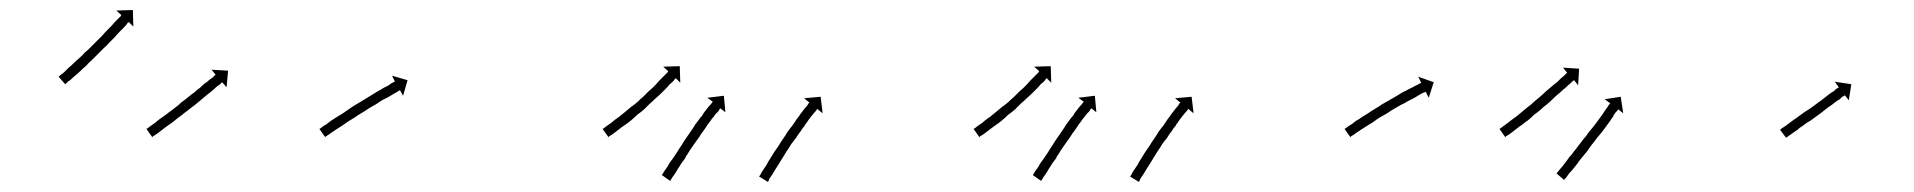

<svg xmlns="http://www.w3.org/2000/svg" viewBox="-20 -344 3819 383"><path d="M98 -192Q100 -194 103 -196Q106 -198 109 -201Q113 -205 117 -209Q122 -213 127 -218Q132 -223 138 -228Q144 -233 149 -239Q155 -244 161 -250Q167 -256 173 -262Q178 -267 184 -273Q189 -279 194 -284Q199 -289 203 -293Q207 -298 211 -302Q214 -305 217 -308Q219 -310 221 -312Q221 -313 222 -314L212 -323L245 -324L246 -291L237 -300Q236 -299 235 -299Q234 -297 232 -295V-294Q229 -292 226 -288Q222 -284 218 -280Q213 -275 209 -270Q204 -265 198 -259Q193 -253 187 -248Q181 -242 175 -236Q169 -230 163 -224Q157 -219 152 -213Q146 -208 141 -203Q136 -198 131 -194Q126 -190 122 -186Q119 -183 115 -181Q113 -178 111 -177Q110 -176 110 -176L97 -191Q98 -192 98 -192Z M274 -88Q276 -89 278 -91Q281 -93 285 -96Q290 -99 294 -103Q299 -107 305 -111Q311 -115 317 -120Q323 -124 329 -129Q336 -134 342 -140Q349 -145 355 -150Q361 -155 368 -160Q373 -165 379 -169Q384 -174 389 -178Q394 -181 398 -185Q402 -188 405 -190Q407 -193 409 -194Q410 -195 410 -195L402 -205L435 -203L432 -170L423 -180Q423 -180 422 -179Q420 -177 418 -175Q414 -173 411 -170Q407 -166 402 -162Q397 -158 392 -154Q386 -149 380 -144Q374 -139 368 -134Q361 -129 355 -124Q348 -119 342 -114Q335 -109 329 -104Q323 -99 317 -95Q311 -91 306 -87Q301 -83 297 -80Q293 -77 290 -75Q287 -73 285 -72Q284 -71 284 -70L272 -87Q273 -87 274 -88Z M619 -88Q621 -89 623 -91Q627 -94 631 -96Q635 -99 640 -103Q645 -106 651 -110Q657 -114 664 -118Q671 -123 677 -127Q684 -132 691 -136Q698 -140 706 -145Q712 -149 719 -153Q726 -157 732 -161Q738 -164 744 -168Q749 -171 754 -173Q758 -176 761 -178Q764 -179 766 -181Q767 -181 768 -181L762 -193L793 -184L784 -153L778 -164Q777 -164 776 -163Q774 -162 771 -160Q768 -158 764 -156Q759 -153 754 -150Q748 -147 742 -144Q736 -140 730 -136Q723 -132 716 -128Q709 -123 702 -119Q695 -115 688 -110Q681 -106 675 -102Q668 -97 662 -93Q657 -90 651 -86Q646 -83 642 -80Q638 -77 635 -75Q632 -73 630 -72Q629 -71 629 -70L617 -87Q618 -87 619 -88Z M1184 -88Q1186 -89 1188 -91Q1191 -93 1195 -96Q1200 -99 1204 -103Q1204 -103 1204 -103Q1204 -103 1204 -103Q1204 -103 1204 -103Q1204 -103 1204 -103Q1209 -107 1215 -111Q1215 -111 1215 -111Q1215 -111 1215 -111Q1215 -111 1215 -111Q1215 -111 1215 -111Q1220 -115 1226 -120Q1226 -120 1226 -120Q1226 -120 1226 -120Q1226 -120 1226 -120Q1226 -120 1226 -120Q1232 -125 1238 -130Q1238 -130 1238 -130Q1238 -130 1238 -130Q1238 -130 1238 -130Q1238 -130 1238 -130Q1245 -135 1251 -140Q1251 -140 1251 -140Q1251 -140 1251 -140Q1251 -140 1251 -140Q1251 -140 1251 -140Q1257 -146 1263 -151Q1263 -151 1263 -151Q1263 -151 1263 -151Q1263 -151 1263 -151Q1263 -151 1263 -151Q1269 -157 1274 -162Q1274 -162 1274 -162Q1274 -162 1274 -162Q1274 -162 1274 -162Q1274 -162 1274 -162Q1280 -167 1285 -172Q1285 -172 1285 -172Q1285 -172 1285 -172Q1285 -172 1285 -172Q1285 -172 1285 -172Q1290 -177 1294 -182Q1298 -186 1302 -190Q1305 -193 1308 -196Q1310 -198 1312 -200Q1312 -201 1313 -202L1303 -211L1336 -212L1337 -179L1328 -188Q1327 -187 1326 -186Q1325 -185 1323 -182Q1320 -179 1316 -176Q1313 -172 1309 -168Q1304 -163 1299 -158Q1299 -158 1299 -158Q1299 -158 1299 -158Q1299 -158 1299 -158Q1299 -158 1299 -158Q1294 -153 1288 -148Q1288 -148 1288 -148Q1288 -148 1288 -148Q1288 -148 1288 -148Q1288 -148 1288 -148Q1282 -142 1276 -137Q1276 -137 1276 -137Q1276 -137 1276 -137Q1276 -137 1276 -137Q1276 -137 1276 -137Q1270 -131 1264 -125Q1264 -125 1264 -125Q1264 -125 1264 -125Q1264 -125 1264 -125Q1264 -125 1264 -125Q1258 -120 1251 -115Q1251 -115 1251 -115Q1251 -115 1251 -115Q1251 -115 1251 -115Q1251 -115 1251 -115Q1245 -109 1239 -104Q1239 -104 1239 -104Q1239 -104 1239 -104Q1239 -104 1239 -104Q1239 -104 1239 -104Q1233 -99 1227 -95Q1227 -95 1227 -95Q1227 -95 1227 -95Q1227 -95 1227 -95Q1227 -95 1227 -95Q1221 -91 1216 -87Q1216 -87 1216 -87Q1216 -87 1216 -87Q1216 -87 1216 -87Q1216 -87 1216 -87Q1211 -83 1207 -80Q1203 -77 1200 -75Q1197 -73 1195 -72Q1194 -71 1194 -70L1182 -87Q1183 -87 1184 -88ZM1301 4Q1303 2 1304 -1Q1306 -4 1309 -8Q1312 -12 1315 -18Q1318 -22 1323 -29Q1327 -35 1331 -41Q1335 -48 1340 -55Q1344 -62 1349 -69Q1354 -76 1358 -82Q1363 -89 1367 -96Q1372 -102 1376 -108Q1381 -113 1384 -119Q1388 -124 1391 -128Q1394 -132 1397 -135Q1399 -137 1400 -139Q1401 -140 1402 -141L1391 -149L1424 -153L1427 -120L1417 -128Q1417 -127 1416 -127Q1415 -125 1413 -122Q1410 -119 1407 -116Q1404 -111 1400 -107Q1397 -102 1392 -96Q1388 -90 1384 -84Q1379 -78 1375 -71Q1370 -64 1365 -57Q1361 -51 1356 -44Q1352 -37 1347 -30H1348Q1344 -25 1339 -18Q1335 -11 1332 -7Q1329 -1 1326 3Q1323 7 1321 10Q1319 13 1318 15Q1317 16 1317 17L1300 5Q1301 4 1301 4ZM1495 7Q1497 5 1498 2Q1500 -2 1503 -6Q1506 -10 1509 -15Q1512 -21 1516 -27Q1520 -33 1524 -40Q1528 -46 1533 -53Q1537 -60 1542 -67Q1547 -74 1551 -81Q1556 -88 1561 -94Q1565 -100 1569 -106Q1574 -112 1577 -117Q1581 -122 1584 -126Q1587 -130 1590 -133Q1592 -136 1593 -138Q1594 -139 1595 -139L1584 -148L1617 -151L1621 -118L1610 -127Q1610 -126 1609 -125Q1608 -123 1606 -121Q1603 -118 1600 -114Q1597 -110 1593 -105Q1590 -100 1585 -94H1586Q1581 -89 1577 -82Q1572 -76 1568 -69Q1563 -63 1558 -56Q1554 -49 1549 -42Q1545 -35 1541 -29Q1537 -22 1533 -16Q1529 -10 1526 -5Q1523 0 1520 5Q1517 9 1515 12Q1514 15 1513 17Q1512 18 1512 19L1494 8Q1495 8 1495 7Z M1924 -88Q1926 -89 1928 -91Q1931 -93 1935 -96Q1940 -99 1944 -103Q1944 -103 1944 -103Q1944 -103 1944 -103Q1944 -103 1944 -103Q1944 -103 1944 -103Q1949 -107 1955 -111Q1955 -111 1955 -111Q1955 -111 1955 -111Q1955 -111 1955 -111Q1955 -111 1955 -111Q1960 -115 1966 -120Q1966 -120 1966 -120Q1966 -120 1966 -120Q1966 -120 1966 -120Q1966 -120 1966 -120Q1972 -125 1978 -130Q1978 -130 1978 -130Q1978 -130 1978 -130Q1978 -130 1978 -130Q1978 -130 1978 -130Q1985 -135 1991 -140Q1991 -140 1991 -140Q1991 -140 1991 -140Q1991 -140 1991 -140Q1991 -140 1991 -140Q1997 -146 2003 -151Q2003 -151 2003 -151Q2003 -151 2003 -151Q2003 -151 2003 -151Q2003 -151 2003 -151Q2009 -157 2014 -162Q2014 -162 2014 -162Q2014 -162 2014 -162Q2014 -162 2014 -162Q2014 -162 2014 -162Q2020 -167 2025 -172Q2025 -172 2025 -172Q2025 -172 2025 -172Q2025 -172 2025 -172Q2025 -172 2025 -172Q2030 -177 2034 -182Q2038 -186 2042 -190Q2045 -193 2048 -196Q2050 -198 2052 -200Q2052 -201 2053 -202L2043 -211L2076 -212L2077 -179L2068 -188Q2067 -187 2066 -186Q2065 -185 2063 -182Q2060 -179 2056 -176Q2053 -172 2049 -168Q2044 -163 2039 -158Q2039 -158 2039 -158Q2039 -158 2039 -158Q2039 -158 2039 -158Q2039 -158 2039 -158Q2034 -153 2028 -148Q2028 -148 2028 -148Q2028 -148 2028 -148Q2028 -148 2028 -148Q2028 -148 2028 -148Q2022 -142 2016 -137Q2016 -137 2016 -137Q2016 -137 2016 -137Q2016 -137 2016 -137Q2016 -137 2016 -137Q2010 -131 2004 -125Q2004 -125 2004 -125Q2004 -125 2004 -125Q2004 -125 2004 -125Q2004 -125 2004 -125Q1998 -120 1991 -115Q1991 -115 1991 -115Q1991 -115 1991 -115Q1991 -115 1991 -115Q1991 -115 1991 -115Q1985 -109 1979 -104Q1979 -104 1979 -104Q1979 -104 1979 -104Q1979 -104 1979 -104Q1979 -104 1979 -104Q1973 -99 1967 -95Q1967 -95 1967 -95Q1967 -95 1967 -95Q1967 -95 1967 -95Q1967 -95 1967 -95Q1961 -91 1956 -87Q1956 -87 1956 -87Q1956 -87 1956 -87Q1956 -87 1956 -87Q1956 -87 1956 -87Q1951 -83 1947 -80Q1943 -77 1940 -75Q1937 -73 1935 -72Q1934 -71 1934 -70L1922 -87Q1923 -87 1924 -88ZM2041 4Q2043 2 2044 -1Q2046 -4 2049 -8Q2052 -12 2055 -18Q2058 -22 2063 -29Q2067 -35 2071 -41Q2075 -48 2080 -55Q2084 -62 2089 -69Q2094 -76 2098 -82Q2103 -89 2107 -96Q2112 -102 2116 -108Q2121 -113 2124 -119Q2128 -124 2131 -128Q2134 -132 2137 -135Q2139 -137 2140 -139Q2141 -140 2142 -141L2131 -149L2164 -153L2167 -120L2157 -128Q2157 -127 2156 -127Q2155 -125 2153 -122Q2150 -119 2147 -116Q2144 -111 2140 -107Q2137 -102 2132 -96Q2128 -90 2124 -84Q2119 -78 2115 -71Q2110 -64 2105 -57Q2101 -51 2096 -44Q2092 -37 2087 -30H2088Q2084 -25 2079 -18Q2075 -11 2072 -7Q2069 -1 2066 3Q2063 7 2061 10Q2059 13 2058 15Q2057 16 2057 17L2040 5Q2041 4 2041 4ZM2235 7Q2237 5 2238 2Q2240 -2 2243 -6Q2246 -10 2249 -15Q2252 -21 2256 -27Q2260 -33 2264 -40Q2268 -46 2273 -53Q2277 -60 2282 -67Q2287 -74 2291 -81Q2296 -88 2301 -94Q2305 -100 2309 -106Q2314 -112 2317 -117Q2321 -122 2324 -126Q2327 -130 2330 -133Q2332 -136 2333 -138Q2334 -139 2335 -139L2324 -148L2357 -151L2361 -118L2350 -127Q2350 -126 2349 -125Q2348 -123 2346 -121Q2343 -118 2340 -114Q2337 -110 2333 -105Q2330 -100 2325 -94H2326Q2321 -89 2317 -82Q2312 -76 2308 -69Q2303 -63 2298 -56Q2294 -49 2289 -42Q2285 -35 2281 -29Q2277 -22 2273 -16Q2269 -10 2266 -5Q2263 0 2260 5Q2257 9 2255 12Q2254 15 2253 17Q2252 18 2252 19L2234 8Q2235 8 2235 7Z M2664 -88Q2666 -89 2668 -91Q2672 -94 2676 -96Q2680 -99 2685 -103Q2691 -106 2696 -110Q2703 -114 2709 -118Q2716 -123 2723 -127Q2730 -131 2737 -136Q2744 -140 2751 -144Q2758 -148 2765 -152Q2772 -156 2778 -160Q2785 -163 2790 -166Q2796 -169 2800 -171Q2805 -174 2808 -175Q2811 -177 2813 -178Q2814 -178 2815 -179L2809 -191L2840 -180L2830 -149L2824 -161Q2823 -161 2822 -160Q2820 -159 2817 -158Q2814 -156 2810 -154Q2805 -151 2800 -148Q2794 -145 2788 -142Q2782 -138 2775 -135Q2768 -131 2761 -127Q2754 -123 2747 -118Q2740 -114 2733 -110Q2726 -106 2720 -101Q2713 -97 2707 -93Q2702 -90 2696 -86Q2691 -83 2687 -80Q2683 -77 2680 -75Q2677 -73 2675 -72Q2674 -71 2674 -70L2662 -87Q2663 -87 2664 -88Z M2973 -88Q2975 -89 2977 -91Q2980 -93 2984 -96Q2988 -99 2993 -103Q2993 -103 2993 -103Q2993 -103 2993 -103Q2993 -103 2993 -103Q2993 -103 2993 -103Q2998 -107 3004 -111Q3004 -111 3004 -111Q3004 -111 3004 -111Q3004 -111 3004 -111Q3004 -111 3004 -111Q3009 -115 3015 -120Q3021 -125 3027 -130Q3034 -135 3040 -141Q3046 -146 3052 -151Q3058 -156 3064 -162Q3070 -167 3076 -172Q3080 -176 3086 -180Q3088 -182 3090 -184Q3092 -186 3094 -188Q3098 -191 3101 -194Q3103 -196 3105 -198Q3105 -198 3106 -199L3098 -209L3130 -207L3128 -174L3120 -184Q3119 -183 3118 -183Q3116 -181 3114 -179Q3111 -176 3107 -173Q3105 -171 3103 -169Q3101 -167 3099 -166Q3094 -161 3089 -157Q3083 -152 3078 -147Q3072 -141 3066 -136Q3059 -131 3053 -125Q3047 -120 3040 -115Q3034 -109 3028 -104Q3022 -100 3016 -95Q3016 -95 3016 -95Q3016 -95 3016 -95Q3016 -95 3016 -95Q3016 -95 3016 -95Q3010 -91 3005 -87Q3005 -87 3005 -87Q3005 -87 3005 -87Q3005 -87 3005 -87Q3005 -87 3005 -87Q3000 -83 2996 -80Q2992 -77 2989 -75Q2986 -73 2984 -72Q2983 -71 2983 -70L2971 -87Q2972 -87 2973 -88ZM3086 1Q3087 -1 3089 -3Q3092 -7 3095 -10Q3098 -14 3102 -19Q3106 -24 3110 -30Q3115 -35 3119 -41Q3124 -47 3129 -54Q3134 -60 3139 -67Q3145 -73 3149 -80Q3154 -86 3159 -92Q3164 -99 3168 -104Q3172 -110 3176 -115Q3176 -115 3176 -115Q3176 -115 3176 -115Q3176 -115 3176 -115Q3176 -115 3176 -115Q3179 -120 3182 -124Q3185 -128 3187 -131Q3189 -134 3190 -136H3191Q3191 -137 3192 -138L3181 -146L3213 -151L3218 -118L3208 -126Q3207 -125 3207 -124Q3205 -122 3203 -120Q3201 -117 3198 -113H3199Q3195 -108 3192 -103Q3192 -103 3192 -103Q3192 -103 3192 -103Q3192 -103 3192 -103Q3192 -103 3192 -103Q3188 -98 3184 -92Q3180 -87 3175 -80Q3170 -74 3165 -68Q3160 -61 3155 -55Q3150 -48 3145 -41Q3140 -35 3135 -29Q3130 -23 3126 -17Q3122 -12 3118 -7Q3114 -2 3110 2Q3107 6 3105 9Q3103 12 3101 13Q3101 14 3100 15L3085 2Q3085 2 3086 1Z M3532 -86Q3534 -88 3536 -89Q3539 -91 3542 -93Q3546 -96 3550 -99Q3554 -102 3558 -105Q3563 -108 3568 -112Q3574 -116 3579 -120Q3585 -124 3590 -127Q3596 -131 3601 -135Q3606 -139 3612 -143Q3617 -147 3621 -150Q3626 -154 3630 -157Q3634 -160 3638 -162Q3641 -165 3643 -167Q3646 -168 3647 -169Q3648 -170 3648 -170L3640 -181L3673 -176L3668 -144L3660 -154Q3660 -154 3659 -153Q3658 -152 3655 -151Q3653 -149 3650 -146Q3646 -144 3642 -141Q3638 -138 3633 -134Q3628 -131 3623 -127Q3618 -123 3613 -119Q3607 -115 3602 -111Q3596 -107 3591 -103Q3585 -100 3580 -96Q3575 -92 3570 -89Q3566 -85 3561 -82Q3558 -80 3554 -77Q3550 -74 3548 -73Q3546 -71 3544 -70Q3543 -70 3543 -69L3531 -85Q3532 -86 3532 -86Z"/></svg>

Font: FRB American Cursive Just Arrows Light
Style: Italic
Weight: 300
Italic angle: -25°
Version: Version 2.0;Modular Font Editor K font №1